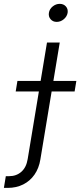

<svg xmlns="http://www.w3.org/2000/svg" viewBox="-117 -752 409 977"><path d="M122.1 -535.6H187L88.4 59.6Q81.1 104 58.6 136.5Q36.1 168.9 1.2 186.5Q-33.7 204.1 -78.1 204.1H-97.2L-87.4 144.5H-70.8Q-33.7 144.5 -8.3 122.1Q17.1 99.6 23.9 57.1ZM-37.1 -286.6 -28.3 -340.3H271.5L262.7 -286.6ZM171.4 -640.6Q152.3 -640.6 140.6 -654.1Q128.9 -667.5 131.8 -686.5Q134.8 -706.1 151.1 -719.2Q167.5 -732.4 187 -732.4Q206.5 -732.4 218.3 -719.2Q230 -706.1 227.1 -686.5Q223.6 -667.5 207.5 -654.1Q191.4 -640.6 171.4 -640.6Z"/></svg>

Font: Inter 20pt Light
Style: Italic
Weight: 300
Italic angle: -9.3988°
Version: Version 4.001;git-66647c0bb